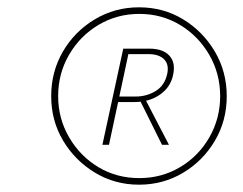

<svg xmlns="http://www.w3.org/2000/svg" viewBox="-20 -731 665 525"><path d="M360 -226Q294 -226 239.5 -259Q185 -292 152.5 -346.5Q120 -401 120 -468Q120 -535 152 -590Q184 -645 239 -678Q294 -711 360 -711Q427 -711 481 -678Q535 -645 567.5 -590Q600 -535 600 -468Q600 -401 567.5 -346Q535 -291 480.5 -258.5Q426 -226 360 -226ZM423 -335 361 -460 376 -462 442 -335ZM361 -244Q422 -244 472.5 -274Q523 -304 552.5 -355.5Q582 -407 582 -468Q582 -530 552 -581.5Q522 -633 472 -663Q422 -693 361 -693Q300 -693 249.5 -663Q199 -633 169 -581.5Q139 -530 139 -468Q139 -407 169 -355.5Q199 -304 249 -274Q299 -244 361 -244ZM260 -335 317 -598H388Q426 -598 443.5 -578.5Q461 -559 453 -525Q446 -492 417 -472Q388 -452 348 -452H288L292 -467H350Q381 -467 405.5 -482Q430 -497 437 -528Q443 -554 429 -568.5Q415 -583 386 -583H331L278 -335Z"/></svg>

Font: Ysabeau Infant Thin
Style: Italic
Weight: 250
Italic angle: -12°
Designer: Christian Thalmann (Catharsis Fonts)
Version: Version 2.001;gftools[0.9.30]; featfreeze: ss01,ss02,lnum